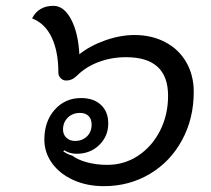

<svg xmlns="http://www.w3.org/2000/svg" viewBox="-20 -629 724 658"><path d="M132 -151Q132 -213 167.5 -253Q203 -293 258 -293Q301 -293 326 -269.5Q351 -246 351 -206Q351 -162 320 -132Q289 -102 243 -102Q219 -102 200 -114L197 -110Q216 -98 227 -96Q247 -81 279 -72.5Q311 -64 348 -64Q406 -64 453.5 -95.5Q501 -127 528.5 -181Q556 -235 556 -301Q556 -433 412 -433Q362 -433 318 -416.5Q274 -400 243 -369Q227 -353 207 -353Q196 -353 188 -361Q180 -369 180 -380Q180 -453 157 -501Q134 -549 90 -566Q112 -609 163 -609Q199 -609 223.5 -563Q248 -517 252 -443Q288 -472 340 -490.5Q392 -509 441 -509Q500 -509 546.5 -484.5Q593 -460 618.5 -415.5Q644 -371 644 -314Q644 -223 604 -149Q564 -75 493.5 -33Q423 9 336 9Q278 9 231.5 -12Q185 -33 158.5 -69.5Q132 -106 132 -151ZM294 -202Q294 -221 283.5 -231.5Q273 -242 254 -242Q229 -242 212.5 -226Q196 -210 196 -185Q196 -168 207.5 -157Q219 -146 237 -146Q262 -146 278 -161.5Q294 -177 294 -202Z"/></svg>

Font: K2D
Style: Italic
Weight: 400
Italic angle: -10°
Designer: Katatrad Aksorn Co.,Ltd.
Foundry: Cadson Demak Co.,Ltd.
Version: Version 1.000; ttfautohint (v1.6)